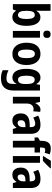

<svg xmlns="http://www.w3.org/2000/svg" viewBox="1394 -2200 1046 3873"><g transform="rotate(90 1916.5 -263.0)"><path d="M198 -574V-760H63V0H170L191 -59H199C232 -12 268 10 326 10C435 10 501 -94 501 -275C501 -455 435 -556 329 -556C270 -556 228 -528 199 -476H194C197 -512 198 -547 198 -574ZM284 -442C336 -442 363 -387 363 -276C363 -160 335 -103 285 -103C223 -103 198 -156 198 -266V-290C199 -388 220 -442 284 -442Z M671 -761C624 -761 597 -739 597 -687C597 -637 626 -614 671 -614C717 -614 745 -637 745 -687C745 -738 719 -761 671 -761ZM739 -547H603V0H739Z M1291 -275C1291 -456 1201 -557 1067 -557C914 -557 841 -445 841 -275C841 -112 919 10 1065 10C1220 10 1291 -114 1291 -275ZM979 -273C979 -388 1005 -444 1066 -444C1127 -444 1152 -388 1152 -275C1152 -160 1127 -103 1066 -103C1005 -103 979 -161 979 -273Z M1544 -557C1433 -557 1368 -452 1368 -271C1368 -94 1432 10 1540 10C1598 10 1639 -15 1671 -72H1675C1673 -49 1671 -18 1671 4V14C1671 96 1631 129 1561 129C1506 129 1452 116 1395 88V204C1445 229 1496 240 1561 240C1729 240 1806 148 1806 -19V-547H1690L1679 -477H1672C1640 -534 1601 -557 1544 -557ZM1585 -441C1647 -441 1674 -393 1674 -277V-252C1674 -149 1645 -104 1587 -104C1532 -104 1506 -157 1506 -269C1506 -384 1532 -441 1585 -441Z M2190 -557C2131 -557 2087 -509 2062 -456H2056L2036 -547H1932V0H2068V-279C2068 -369 2113 -418 2179 -418C2196 -418 2212 -416 2225 -411L2236 -551C2220 -555 2204 -557 2190 -557Z M2497 -557C2428 -557 2363 -540 2312 -510L2352 -412C2398 -437 2439 -451 2476 -451C2521 -451 2544 -422 2544 -363V-341L2468 -338C2337 -332 2267 -276 2267 -162C2267 -65 2314 10 2407 10C2479 10 2517 -16 2555 -73H2558L2581 0H2679V-363C2679 -492 2615 -557 2497 -557ZM2500 -252 2544 -254V-205C2544 -137 2508 -96 2460 -96C2425 -96 2405 -117 2405 -166C2405 -219 2433 -249 2500 -252Z M3056 -438V-547H2956V-575C2956 -629 2969 -653 3001 -653C3023 -653 3042 -648 3062 -641L3093 -743C3055 -758 3022 -765 2978 -765C2871 -765 2820 -709 2820 -571V-547L2752 -508V-438H2820V0H2956V-438Z M3375 -757V-766H3221C3197 -721 3163 -667 3129 -619V-606H3224C3271 -647 3345 -719 3375 -757ZM3264 0V-547H3128V0Z M3590 -557C3521 -557 3456 -540 3405 -510L3445 -412C3491 -437 3532 -451 3569 -451C3614 -451 3637 -422 3637 -363V-341L3561 -338C3430 -332 3360 -276 3360 -162C3360 -65 3407 10 3500 10C3572 10 3610 -16 3648 -73H3651L3674 0H3772V-363C3772 -492 3708 -557 3590 -557ZM3593 -252 3637 -254V-205C3637 -137 3601 -96 3553 -96C3518 -96 3498 -117 3498 -166C3498 -219 3526 -249 3593 -252Z"/></g></svg>

Font: Noto Sans Arabic UI Cn
Style: Bold
Weight: 700
Width: 3
Designer: Monotype Design Team, Nadine Chahine and Nizar Qandah
Foundry: Monotype Imaging Inc.
Version: Version 2.010